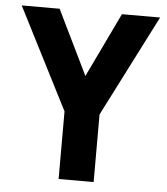

<svg xmlns="http://www.w3.org/2000/svg" viewBox="-51 -746 689 792"><g transform="rotate(5 293.5 -350.0)"><path d="M221 0V-280L7 -700H164L294 -433L422 -700H580L366 -280V0Z"/></g></svg>

Font: Haskoy ExtraBold
Style: Regular
Weight: 800
Designer: Ertekin Erdin
Foundry: Ertekin Erdin
Version: Version 2.000; ttfautohint (v1.8.4.7-5d5b)